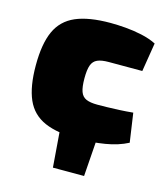

<svg xmlns="http://www.w3.org/2000/svg" viewBox="-103 -595 734 839"><g transform="rotate(15 264.0 -176.0)"><path d="M367 -5 355 162H214L201 -5ZM294 -514Q325 -514 362 -511Q399 -508 436 -500Q473 -492 503 -477L482 -347Q434 -347 398 -347Q362 -347 330 -347Q298 -347 279.5 -339Q261 -331 253.5 -310.5Q246 -290 246 -251Q246 -212 253.5 -191Q261 -170 279.5 -162Q298 -154 330 -154Q347 -154 372.5 -154.5Q398 -155 429 -156.5Q460 -158 491 -161L510 -30Q466 -7 408 2.5Q350 12 292 12Q194 12 135.5 -13.5Q77 -39 51.5 -97Q26 -155 26 -251Q26 -348 52 -405.5Q78 -463 137 -488.5Q196 -514 294 -514Z"/></g></svg>

Font: Exo 2 Black
Style: Regular
Weight: 900
Designer: Natanael Gama
Foundry: Natanael Gama
Version: Version 2.010